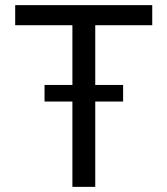

<svg xmlns="http://www.w3.org/2000/svg" viewBox="-20 -727 651 747"><path d="M39.1 -707H572.3V-628.9H350.6V-396.5H459V-332H350.6V0H261.7V-332H153.3V-396.5H261.7V-628.9H39.1Z"/></svg>

Font: Pretendard
Style: Regular
Weight: 400
Designer: Base glyphs from Inter by Rasmus Andersson; Hangeul glyphs from Noto Sans CJK(Source Han Sans) by Jang Soo-young and Kan
Foundry: Kil Hyung-jin
Version: Version 1.309